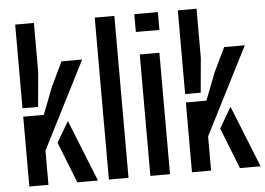

<svg xmlns="http://www.w3.org/2000/svg" viewBox="-54 -872 1305 945"><g transform="rotate(-5 598.0 -400.0)"><path d="M53.5 0V-345H155L207 -479.5L265 -600H367L148 -169V0ZM53.5 -386.5V-800H146V-557.5L130.5 -386.5ZM210.5 -202.5 270.5 -304.5 392.5 0H290.5Z M446.5 0V-800H543.5V0Z M642 -712V-800H758.5V-712ZM651.5 0V-600H748.5V0Z M857 0V-345H958.5L1010.5 -479.5L1068.5 -600H1170.5L951.5 -169V0ZM857 -386.5V-800H949.5V-557.5L934 -386.5ZM1014 -202.5 1074 -304.5 1196 0H1094Z"/></g></svg>

Font: Big Shoulders Stencil Text Thin SemiBold
Style: Regular
Weight: 600
Version: Version 2.001